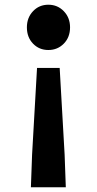

<svg xmlns="http://www.w3.org/2000/svg" viewBox="-20 -594 410 814"><path d="M116 62 137 -306H233L254 62L259 200H111ZM185 -382Q146 -382 120 -409Q94 -436 94 -478Q94 -519 120 -546.5Q146 -574 185 -574Q224 -574 250.5 -546.5Q277 -519 277 -478Q277 -436 250.5 -409Q224 -382 185 -382Z"/></svg>

Font: Kinto Sans
Style: Bold
Weight: 700
Designer: Authors: Ryoko NISHIZUKA  (kana & ideographs); Paul D. Hunt (Latin, Greek & Cyrillic); Wenlong ZHANG  (bopomofo); Sandol
Foundry: Adobe Systems Incorporated, ookami Inc.
Version: Version 0.001